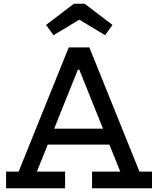

<svg xmlns="http://www.w3.org/2000/svg" viewBox="-20 -1005 844 1025"><path d="M604 -318V-233H203V-318ZM724.5 -89H791.5V0H471.5V-89H622L387 -673.5L446.5 -633H352.5L412 -673.5L177 -89H327.5V0H12.5V-89H79.5L347 -752H457ZM432 -985 580.5 -872 541 -817 403.5 -900 265.5 -817 226 -872 374.5 -985Z"/></svg>

Font: Hepta Slab ExtraLight Medium
Style: Regular
Weight: 500
Version: Version 1.100